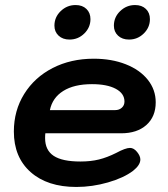

<svg xmlns="http://www.w3.org/2000/svg" viewBox="-20 -733 666 762"><path d="M35 -211Q35 -294 76 -360Q117 -426 189 -463Q261 -500 352 -500Q423 -500 479 -478Q535 -456 566.5 -416.5Q598 -377 598 -327Q598 -270 561 -237Q524 -204 461 -204H160Q159 -197 159 -185Q159 -137 193 -114.5Q227 -92 299 -92Q340 -92 372.5 -100Q405 -108 441 -126Q478 -146 496 -146Q511 -146 524 -130Q537 -114 537 -100Q537 -78 508 -55Q471 -27 408.5 -9Q346 9 283 9Q168 9 101.5 -50Q35 -109 35 -211ZM437 -296Q453 -296 463.5 -305.5Q474 -315 474 -330Q474 -362 439.5 -380.5Q405 -399 345 -399Q274 -399 231 -372Q188 -345 178 -296ZM196 -631Q196 -665 221 -689Q246 -713 280 -713Q307 -713 323 -697.5Q339 -682 339 -657Q339 -624 314.5 -600Q290 -576 256 -576Q229 -576 212.5 -591.5Q196 -607 196 -631ZM432 -631Q432 -665 457 -689Q482 -713 516 -713Q543 -713 559 -697.5Q575 -682 575 -657Q575 -624 550.5 -600Q526 -576 492 -576Q465 -576 448.5 -591.5Q432 -607 432 -631Z"/></svg>

Font: Kodchasan
Style: Bold Italic
Weight: 700
Italic angle: -10°
Version: Version 1.000; ttfautohint (v1.6)